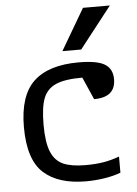

<svg xmlns="http://www.w3.org/2000/svg" viewBox="-54 -798 608 854"><g transform="rotate(-5 249.5 -371.0)"><path d="M459 -428Q459 -347 363 -347L319 -447Q240 -447 200 -429Q160 -411 144.5 -370.5Q129 -330 129 -253Q129 -174 146.5 -132Q164 -90 200.5 -74Q237 -58 300 -58Q343 -58 378 -63.5Q413 -69 451 -83V-11Q420 1 378.5 7.5Q337 14 296 14Q172 14 106.5 -45.5Q41 -105 41 -250Q41 -391 107.5 -453.5Q174 -516 308 -516Q391 -516 425 -495Q459 -474 459 -428ZM325 -572H241L349 -756H469Z"/></g></svg>

Font: Rhodium Libre
Style: Regular
Weight: 400
Designer: James Puckett
Foundry: Dunwich Type Founders
Version: Version 1.001; ttfautohint (v1.3)